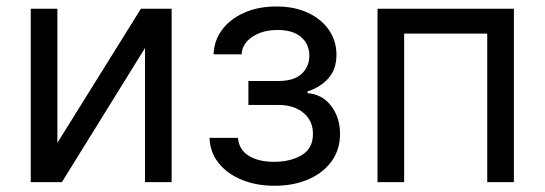

<svg xmlns="http://www.w3.org/2000/svg" viewBox="-20 -573 1713 604"><path d="M160.5 -123.6 423.3 -545.5H519.9V0H436.1V-421.9L174.7 0H76.7V-545.5H160.5Z M639.2 -139.2H728.7Q731.5 -102.3 762.3 -83.1Q793 -63.9 842.3 -63.9Q892.8 -63.9 928.6 -84.7Q964.5 -105.5 964.5 -152Q964.5 -192.8 934.8 -217.9Q905.2 -242.9 855.1 -242.9H761.4V-318.2H855.1Q905.2 -318.2 929.2 -340.9Q953.1 -363.6 953.1 -397.7Q953.1 -434.3 927.2 -456.5Q901.3 -478.7 853.7 -478.7Q805.8 -478.7 773.8 -457.2Q741.8 -435.7 740.1 -402H652Q653.4 -446 679 -479.9Q704.5 -513.8 748.6 -533.2Q792.6 -552.6 849.4 -552.6Q907 -552.6 949.4 -532.5Q991.8 -512.4 1015.1 -478.2Q1038.4 -443.9 1038.4 -400.6Q1038.4 -354.4 1012.4 -326Q986.5 -297.6 947.4 -285.5V-279.8Q993.6 -276.6 1021.7 -239.9Q1049.7 -203.1 1049.7 -152Q1049.7 -102.3 1023.1 -65.5Q996.4 -28.8 949.9 -8.7Q903.4 11.4 843.8 11.4Q785.9 11.4 740.1 -7.6Q694.2 -26.6 667.4 -60.5Q640.6 -94.5 639.2 -139.2Z M1167.6 0V-545.5H1596.6V0H1512.8V-467.3H1251.4V0Z"/></svg>

Font: Inter Alia
Style: Regular
Weight: 400
Designer: Rasmus Andersson (Latin, Greek, Cyrillic etc.) and Evan from Shavian.info (Shavian, old style figures)
Foundry: Shavian.info
Version: Version 0.001;git-37ab20767